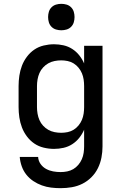

<svg xmlns="http://www.w3.org/2000/svg" viewBox="-20 -769 640 1002"><path d="M296 213Q271 213 246.5 210Q222 207 198.5 198.5Q175 190 154 176Q133 162 117.5 142.5Q102 123 93.5 99Q85 75 83 50H179Q180 70 191.5 86.5Q203 103 220.5 112.5Q238 122 257.5 125.5Q277 129 296 129Q314 129 331 125.5Q348 122 362.5 113.5Q377 105 388.5 91.5Q400 78 407 62Q414 46 416.5 29Q419 12 419 -5V-92Q409 -69 393.5 -49.5Q378 -30 357 -16.5Q336 -3 311.5 2.5Q287 8 262 8Q235 8 208 1.5Q181 -5 159 -20Q137 -35 120.5 -57Q104 -79 94.5 -104Q85 -129 81 -156Q77 -183 77 -210V-320Q77 -347 81 -374Q85 -401 94.5 -426Q104 -451 120.5 -473Q137 -495 159 -510Q181 -525 208 -531.5Q235 -538 262 -538Q287 -538 311.5 -532.5Q336 -527 357 -513.5Q378 -500 393.5 -480.5Q409 -461 419 -438V-530H515V-5Q515 24 509.5 53Q504 82 491 108.5Q478 135 457 156Q436 177 410 190Q384 203 355 208Q326 213 296 213ZM299 -76Q316 -76 333 -79.5Q350 -83 364.5 -92Q379 -101 390 -114.5Q401 -128 407.5 -143.5Q414 -159 416.5 -176Q419 -193 419 -210V-320Q419 -337 416.5 -354Q414 -371 407.5 -386.5Q401 -402 390 -415.5Q379 -429 364.5 -438Q350 -447 333 -450.5Q316 -454 299 -454Q282 -454 264.5 -450.5Q247 -447 232 -438.5Q217 -430 205 -417Q193 -404 186 -388Q179 -372 176 -354.5Q173 -337 173 -320V-210Q173 -193 176 -175.5Q179 -158 186 -142Q193 -126 205 -113Q217 -100 232 -91.5Q247 -83 264.5 -79.5Q282 -76 299 -76ZM300 -611Q286 -611 272.5 -615Q259 -619 249 -629Q239 -639 235 -652.5Q231 -666 231 -680Q231 -694 235 -707.5Q239 -721 249 -731Q259 -741 272.5 -745Q286 -749 300 -749Q314 -749 327.5 -745Q341 -741 351 -731Q361 -721 365 -707.5Q369 -694 369 -680Q369 -666 365 -652.5Q361 -639 351 -629Q341 -619 327.5 -615Q314 -611 300 -611Z"/></svg>

Font: Iosevka Curly Medium Extended
Style: Regular
Weight: 500
Width: 7
Monospace: yes
Designer: Belleve Invis
Foundry: Belleve Invis
Version: Version 11.1.0; ttfautohint (v1.8.3)